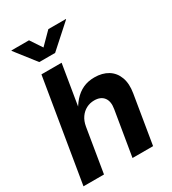

<svg xmlns="http://www.w3.org/2000/svg" viewBox="-223 -1066 1063 1184"><g transform="rotate(-30 308.5 -474.0)"><path d="M212.9 -311 161.6 0H15.6L136.2 -727.5H279.8L226.6 -404.8H211.9Q234.4 -450.7 262.7 -482.7Q291 -514.6 327.1 -531.5Q363.3 -548.3 408.7 -548.3Q465.3 -548.3 504.9 -523.9Q544.4 -499.5 561.5 -453.4Q578.6 -407.2 567.9 -343.3L511.2 0H364.7L417.5 -317.4Q426.3 -369.1 404.5 -397.5Q382.8 -425.8 336.9 -425.8Q306.6 -425.8 280.8 -412.4Q254.9 -398.9 237.1 -373.5Q219.2 -348.1 212.9 -311ZM174.8 -947.8 230 -864.7 312.5 -947.8H438L437 -944.8L275.4 -799.8H162.6L49.3 -944.8L50.3 -947.8Z"/></g></svg>

Font: Inter 17pt
Style: Bold Italic
Weight: 700
Italic angle: -9.3988°
Version: Version 4.001;git-66647c0bb